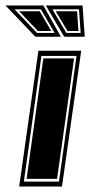

<svg xmlns="http://www.w3.org/2000/svg" viewBox="-98 -680 329 700"><path d="M-28 0 42 -495H198L128 0ZM-11 -18H117L181 -476H53ZM-1 -28 60 -467H172L110 -28ZM31 -546 -78 -660H60L124 -546ZM136 -546 69 -660H203L211 -546ZM37 -560H101L51 -646H-45ZM144 -560H196L190 -646H93ZM40 -567 -28 -639H47L89 -567ZM148 -567 105 -639H183L188 -567Z"/></svg>

Font: Alumni Sans Collegiate One SC
Style: Italic
Weight: 400
Italic angle: -8°
Designer: Robert E. Leuschke
Foundry: Robert E. Leuschke
Version: Version 1.100